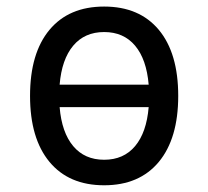

<svg xmlns="http://www.w3.org/2000/svg" viewBox="-20 -547 626 577"><path d="M293 9.8Q187 9.8 128.7 -60.5Q70.3 -130.9 70.3 -258.8Q70.3 -387.2 128.7 -457.3Q187 -527.3 293 -527.3Q398.9 -527.3 457.3 -457.3Q515.6 -387.2 515.6 -258.8Q515.6 -130.9 457.3 -60.5Q398.9 9.8 293 9.8ZM293 -66.9Q351.6 -66.9 386 -107.9Q420.4 -148.9 426.8 -225.1H159.2Q165.5 -148.9 200 -107.9Q234.4 -66.9 293 -66.9ZM159.2 -292.5H426.8Q420.4 -368.7 386 -409.7Q351.6 -450.7 293 -450.7Q234.4 -450.7 200 -409.7Q165.5 -368.7 159.2 -292.5Z"/></svg>

Font: Cascadia Code NF SemiLight
Style: Regular
Weight: 350
Monospace: yes
Designer: Aaron Bell
Foundry: Saja Typeworks
Version: Version 2404.023; ttfautohint (v1.8.4)